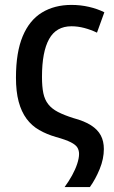

<svg xmlns="http://www.w3.org/2000/svg" viewBox="-20 -569 463 782"><path d="M271 -549Q308 -549 342.5 -541Q377 -533 405 -519L375 -436Q350 -448 323.5 -455Q297 -462 271 -462Q209 -462 180 -410Q151 -358 151 -256Q151 -216 156.5 -189.5Q162 -163 176.5 -144.5Q191 -126 216 -113Q241 -100 279 -88Q324 -76 351 -58.5Q378 -41 390.5 -17.5Q403 6 403 38Q403 78 386 119.5Q369 161 346 193H243Q260 170 273.5 145.5Q287 121 294.5 98Q302 75 302 58Q302 44 295.5 32.5Q289 21 268.5 10.5Q248 0 208 -11Q170 -22 139.5 -39.5Q109 -57 88 -85.5Q67 -114 56 -155Q45 -196 45 -253Q45 -356 72.5 -421.5Q100 -487 151 -518Q202 -549 271 -549Z"/></svg>

Font: Noto Sans Display SemiCondensed Medium
Style: Regular
Weight: 500
Width: 4
Designer: Monotype Design Team
Foundry: Monotype Imaging Inc.
Version: Version 2.003